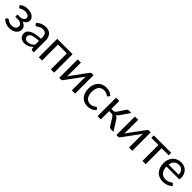

<svg xmlns="http://www.w3.org/2000/svg" viewBox="470 -2118 3728 3728"><g transform="rotate(45 2334.0 -254.0)"><path d="M38.5 -454.5Q67 -481.5 107.8 -498Q148.5 -514.5 206 -514.5Q252 -514.5 287 -503.2Q322 -492 345.8 -473.5Q369.5 -455 381.8 -431.2Q394 -407.5 394 -382Q394 -367 389.2 -350.5Q384.5 -334 373.5 -319Q362.5 -304 345 -291Q327.5 -278 301.5 -270Q350 -255.5 377.8 -223.5Q405.5 -191.5 405.5 -145Q405.5 -110 389.5 -81.8Q373.5 -53.5 346.5 -33.8Q319.5 -14 283.8 -3.5Q248 7 209 7Q184.5 7 159.2 2.5Q134 -2 110 -11.8Q86 -21.5 64.8 -36Q43.5 -50.5 27 -71L52 -103.5Q58 -112 69 -112Q78 -112 88.2 -104.2Q98.5 -96.5 113.5 -87Q128.5 -77.5 150.2 -69.8Q172 -62 203.5 -62Q231 -62 252.8 -68.8Q274.5 -75.5 289.5 -87.5Q304.5 -99.5 312.5 -116Q320.5 -132.5 320.5 -152Q320.5 -189.5 289.2 -212.5Q258 -235.5 194.5 -235.5H137V-294.5H194.5Q222 -294.5 244 -300.2Q266 -306 281.5 -316Q297 -326 305 -340.2Q313 -354.5 313 -371Q313 -386 306.2 -399.5Q299.5 -413 285.8 -423Q272 -433 251.5 -439Q231 -445 203.5 -445Q173.5 -445 152.8 -439Q132 -433 117.8 -426Q103.5 -419 94.5 -413Q85.5 -407 79 -407Q72.5 -407 68.2 -409.5Q64 -412 59 -420Z M506.5 -435Q548.5 -475.5 597 -495.5Q645.5 -515.5 704.5 -515.5Q747 -515.5 780 -501.5Q813 -487.5 835.5 -462.5Q858 -437.5 869.5 -402Q881 -366.5 881 -324V0H841.5Q828.5 0 821.5 -4.2Q814.5 -8.5 810.5 -21L800.5 -69Q780.5 -50.5 761.5 -36.2Q742.5 -22 721.5 -12.2Q700.5 -2.5 676.8 2.8Q653 8 624 8Q594.5 8 568.5 -0.2Q542.5 -8.5 523.2 -25Q504 -41.5 492.8 -66.8Q481.5 -92 481.5 -126.5Q481.5 -156.5 498 -184.2Q514.5 -212 551.5 -233.5Q588.5 -255 648 -268.8Q707.5 -282.5 794 -284.5V-324Q794 -383 768.5 -413.2Q743 -443.5 694 -443.5Q661 -443.5 638.8 -435.2Q616.5 -427 600.2 -416.8Q584 -406.5 572.2 -398.2Q560.5 -390 549 -390Q540 -390 533.5 -394.8Q527 -399.5 522.5 -406.5ZM794 -228Q732.5 -226 689.2 -218.2Q646 -210.5 618.8 -198Q591.5 -185.5 579.2 -168.5Q567 -151.5 567 -130.5Q567 -110.5 573.5 -96Q580 -81.5 591.2 -72.2Q602.5 -63 617.8 -58.8Q633 -54.5 650.5 -54.5Q674 -54.5 693.5 -59.2Q713 -64 730.2 -73Q747.5 -82 763.2 -94.5Q779 -107 794 -123Z M1438.5 0H1349V-438.5H1106V0H1016.5V-506.5H1438.5Z M2014 -506.5V0H1925V-344Q1925 -354 1926 -365.5Q1927 -377 1928.5 -388.5Q1924 -378.5 1919.5 -370Q1915 -361.5 1910 -354.5L1665.5 -22Q1660 -14 1651.8 -6.8Q1643.5 0.5 1633.5 0.5H1579.5V-506H1669V-162Q1669 -152.5 1668 -141.2Q1667 -130 1665.5 -118.5Q1670 -128 1674.5 -136.2Q1679 -144.5 1683.5 -151.5L1928 -484Q1933.5 -492 1942 -499.2Q1950.5 -506.5 1960.5 -506.5Z M2507.5 -416.5Q2503.5 -411 2499.5 -408Q2495.5 -405 2488.5 -405Q2481 -405 2472 -411.2Q2463 -417.5 2449.8 -425Q2436.5 -432.5 2417.2 -438.8Q2398 -445 2370 -445Q2332.5 -445 2304 -431.8Q2275.5 -418.5 2256.2 -393.5Q2237 -368.5 2227.2 -333Q2217.5 -297.5 2217.5 -253.5Q2217.5 -207.5 2228 -171.8Q2238.5 -136 2257.8 -111.8Q2277 -87.5 2304.2 -74.8Q2331.5 -62 2365.5 -62Q2398 -62 2419 -69.8Q2440 -77.5 2453.8 -87Q2467.5 -96.5 2476.8 -104.2Q2486 -112 2495 -112Q2506 -112 2512 -103.5L2537 -71Q2520.5 -50.5 2499.5 -36Q2478.5 -21.5 2454.2 -11.8Q2430 -2 2403.5 2.5Q2377 7 2349.5 7Q2302 7 2261.2 -10.5Q2220.5 -28 2190.5 -61.2Q2160.5 -94.5 2143.5 -143Q2126.5 -191.5 2126.5 -253.5Q2126.5 -310 2142.2 -358Q2158 -406 2188.2 -440.8Q2218.5 -475.5 2262.8 -495Q2307 -514.5 2364.5 -514.5Q2418 -514.5 2458.8 -497.2Q2499.5 -480 2531 -448.5Z M2940 -481.5Q2947 -492.5 2958.5 -499.5Q2970 -506.5 2983 -506.5H3052.5L2921 -313.5Q2909 -295 2896 -283.2Q2883 -271.5 2864 -265Q2888 -258.5 2904.5 -244.8Q2921 -231 2934 -209.5L3067 0H3005Q2981 0 2968 -8Q2955 -16 2945.5 -31L2847 -188.5Q2823.5 -227.5 2776.5 -227.5H2722V0.5H2632.5V-506.5H2722V-287.5H2770Q2810 -287.5 2832.5 -321.5Z M3584.5 -506.5V0H3495.5V-344Q3495.5 -354 3496.5 -365.5Q3497.5 -377 3499 -388.5Q3494.5 -378.5 3490 -370Q3485.5 -361.5 3480.5 -354.5L3236 -22Q3230.5 -14 3222.2 -6.8Q3214 0.5 3204 0.5H3150V-506H3239.5V-162Q3239.5 -152.5 3238.5 -141.2Q3237.5 -130 3236 -118.5Q3240.5 -128 3245 -136.2Q3249.5 -144.5 3254 -151.5L3498.5 -484Q3504 -492 3512.5 -499.2Q3521 -506.5 3531 -506.5Z M4146.5 -438.5H3952V0H3863V-438.5H3668.5V-506.5H4146.5Z M4621.5 -71Q4605 -51 4582 -36.2Q4559 -21.5 4532.8 -12Q4506.5 -2.5 4478.5 2.2Q4450.5 7 4423 7Q4370.5 7 4326.2 -10.8Q4282 -28.5 4249.8 -62.8Q4217.5 -97 4199.5 -147.5Q4181.5 -198 4181.5 -263.5Q4181.5 -316.5 4197.8 -362.5Q4214 -408.5 4244.5 -442.2Q4275 -476 4319 -495.2Q4363 -514.5 4418 -514.5Q4463.5 -514.5 4502.2 -499.2Q4541 -484 4569.2 -455.2Q4597.5 -426.5 4613.5 -384.2Q4629.5 -342 4629.5 -288Q4629.5 -267 4625 -260Q4620.5 -253 4608 -253H4269.5Q4271 -205 4282.8 -169.5Q4294.5 -134 4315.5 -110.2Q4336.5 -86.5 4365.5 -74.8Q4394.5 -63 4430.5 -63Q4464 -63 4488.2 -70.8Q4512.5 -78.5 4530 -87.5Q4547.5 -96.5 4559.2 -104.2Q4571 -112 4579.5 -112Q4590.5 -112 4596.5 -103.5ZM4549.5 -308.5Q4549.5 -339.5 4540.8 -365.2Q4532 -391 4515.2 -409.8Q4498.5 -428.5 4474.5 -438.8Q4450.5 -449 4420 -449Q4356 -449 4318.8 -411.8Q4281.5 -374.5 4272.5 -308.5Z"/></g></svg>

Font: Lato
Style: Regular
Weight: 400
Designer: Lukasz Dziedzic with Adam Twardoch and Botio Nikoltchev
Foundry: tyPoland Lukasz Dziedzic
Version: Version 2.010; 2014-09-01; http://www.latofonts.com/; ttfaut